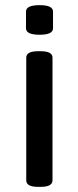

<svg xmlns="http://www.w3.org/2000/svg" viewBox="-20 -724 305 746"><path d="M82 -23V-500Q82 -525 128 -525H138Q184 -525 184 -500V-23Q184 2 138 2H128Q82 2 82 -23ZM81 -614V-679Q81 -704 134 -704Q186 -704 186 -679V-614Q186 -589 134 -589Q81 -589 81 -614Z"/></svg>

Font: Asap-Medium
Style: Regular
Weight: 500
Designer: Pablo Cosgaya
Foundry: Omnibus-Type
Version: Version 2.000; ttfautohint (v1.8)